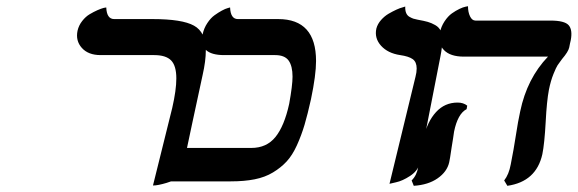

<svg xmlns="http://www.w3.org/2000/svg" viewBox="-20 -580 1847 614"><path d="M469.2 13.2 530.8 -234.9Q543.9 -292 543.9 -329.1Q543.9 -369.6 527.3 -386.7Q510.7 -403.8 473.1 -403.8H301.8Q262.2 -403.8 241.7 -426.8Q221.2 -449.7 228 -481.9Q231.9 -499 242.9 -512.9Q253.9 -526.9 266.6 -534.4Q279.3 -542 291.5 -547.4Q303.7 -552.7 311.5 -554.7L319.8 -556.2Q321.3 -519 345.2 -519H467.8Q562.5 -519 600.3 -498Q638.2 -477.1 638.2 -418.9Q638.2 -384.8 627.9 -339.8Q616.7 -289.6 595.2 -188Q573.7 -86.4 563 -36.1Q560.1 -23.9 549.6 -14.2Q539.1 -4.4 525.6 0.5Q512.2 5.4 499.5 8.5Q486.8 11.7 478 12.7Z M904.8 -248Q915.5 -307.1 915.5 -335Q915.5 -368.7 903.1 -386.2Q890.6 -403.8 859.9 -403.8H696.8Q655.8 -403.8 638.4 -420.4Q621.1 -437 627.9 -470.2Q632.3 -490.2 643.1 -506.3Q653.8 -522.5 666 -531.2Q678.2 -540 689.5 -546.1Q700.7 -552.2 708.5 -554.2L715.8 -556.2Q717.3 -519 740.7 -519H869.6Q990.7 -519 990.7 -384.8Q990.7 -340.3 974.6 -263.2Q963.9 -214.8 953.9 -180.9Q943.8 -147 929.4 -115.2Q915 -83.5 896.7 -63.7Q878.4 -43.9 853 -28.6Q827.6 -13.2 794.4 -6.6Q761.2 0 717.8 0H516.6L565.9 -106.9H783.7Q832.5 -106.9 860.8 -141.8Q889.2 -176.8 904.8 -248Z M1225.6 7.8 1308.6 -334Q1312.5 -349.1 1312.5 -360.8Q1312.5 -381.8 1299.8 -390.9Q1287.1 -399.9 1259.8 -403.8Q1220.2 -409.7 1198.5 -433.8Q1176.8 -458 1183.6 -488.8Q1187.5 -503.4 1198.5 -515.9Q1209.5 -528.3 1222.4 -535.9Q1235.4 -543.5 1247.6 -549.1Q1259.8 -554.7 1268.1 -556.6L1275.9 -559.1Q1275.4 -546.9 1278.8 -538.6Q1282.2 -530.3 1289.6 -526.1Q1296.9 -522 1302 -520.3Q1307.1 -518.6 1315.4 -517.1Q1336.9 -513.2 1348.1 -510Q1359.4 -506.8 1371.8 -499.8Q1384.3 -492.7 1389.4 -481Q1394.5 -469.2 1394.5 -451.2Q1394.5 -430.7 1388.7 -400.9L1320.8 -54.2Q1314.9 -32.7 1291 -17.1Q1267.1 -1.5 1246.6 2.9Z M1432.1 -159.2Q1431.6 -154.3 1428.7 -136.2Q1425.8 -118.2 1424.3 -108.9Q1418.5 -68.8 1416.5 -61Q1409.7 -30.8 1379.6 -9.8Q1349.6 11.2 1303.2 14.2L1296.4 -2.9Q1313 -19.5 1317.4 -45.9Q1320.8 -62 1327.1 -97.2Q1332 -126 1335.4 -141.1Q1346.7 -191.4 1374.5 -221.7Q1402.3 -252 1443.4 -252Q1461.9 -252 1474.1 -242.2L1472.2 -231Q1443.8 -216.3 1432.1 -159.2ZM1735.4 -293Q1728.5 -256.8 1725.1 -190.9Q1721.2 -120.1 1714.4 -86.9Q1694.8 1 1602.5 14.2L1592.3 -2.9Q1607.4 -22 1613.3 -54.2Q1623.5 -106 1628.4 -139.2Q1637.2 -196.3 1643.6 -224.1Q1665.5 -329.1 1732.4 -398.9H1463.4Q1419.9 -398.9 1399.7 -419.9Q1379.4 -440.9 1386.2 -474.1Q1390.6 -495.1 1401.6 -511.7Q1412.6 -528.3 1425 -537.1Q1437.5 -545.9 1449.2 -551.5Q1460.9 -557.1 1468.8 -558.6L1476.6 -560.1Q1476.6 -541 1483.2 -527.6Q1489.7 -514.2 1500.5 -514.2H1740.2Q1785.6 -514.2 1798.6 -499.3Q1811.5 -484.4 1805.2 -451.2Q1804.7 -448.2 1802.7 -440.4Q1800.8 -432.6 1800.3 -428.2Q1797.4 -414.6 1777.3 -391.1Q1767.6 -377.9 1763.2 -371.6Q1758.8 -365.2 1750 -343.5Q1741.2 -321.8 1735.4 -293Z"/></svg>

Font: Linear Smooth
Style: Bold Italic
Weight: 700
Designer: Philipp H. Poll, Flanker
Foundry: Philipp H. Poll, reworked by Flanker
Version: Version 1.061 | FøM Fix